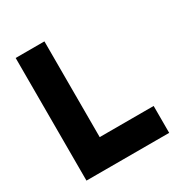

<svg xmlns="http://www.w3.org/2000/svg" viewBox="-168 -854 937 983"><g transform="rotate(-30 300.0 -362.5)"><path d="M61.5 -725H231.5V-159H550.5V0H61.5Z"/></g></svg>

Font: JuliaMono Black
Style: Regular
Weight: 900
Monospace: yes
Designer: cormullion
Foundry: corm
Version: Version 0.054; ttfautohint (v1.8.4)